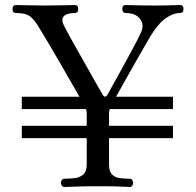

<svg xmlns="http://www.w3.org/2000/svg" viewBox="-20 -746 782 766"><path d="M237 0Q231 0 227 -5Q223 -10 223 -16Q223 -23 227 -28Q231 -33 237 -33Q258 -33 278.5 -35.5Q299 -38 312.5 -50Q326 -62 326 -90V-195H67V-244H326V-292Q326 -302 323 -311H67V-360H297Q282 -386 262 -421Q242 -456 220.5 -493Q199 -530 180 -562.5Q161 -595 148 -616Q129 -649 115 -666Q101 -683 85 -688.5Q69 -694 44 -694Q30 -694 30 -710Q30 -726 44 -726Q54 -726 87 -725Q120 -724 158 -724Q202 -724 236.5 -725Q271 -726 278 -726Q292 -726 292 -710Q292 -694 278 -694Q246 -694 234 -680.5Q222 -667 238 -638Q246 -622 262 -593.5Q278 -565 297.5 -530.5Q317 -496 336 -462.5Q355 -429 369.5 -403Q384 -377 391 -366Q394 -361 399 -360.5Q404 -360 408 -367Q430 -407 456 -453.5Q482 -500 505 -543Q528 -586 541 -613Q557 -645 539.5 -669.5Q522 -694 482 -694Q468 -694 468 -710Q468 -726 482 -726Q492 -726 521 -725Q550 -724 598 -724Q642 -724 665 -725Q688 -726 698 -726Q712 -726 712 -710Q712 -694 698 -694Q671 -694 641.5 -673.5Q612 -653 581 -603Q574 -591 557.5 -562.5Q541 -534 520 -497Q499 -460 478.5 -423.5Q458 -387 443 -360H670V-311H418Q415 -303 415 -293V-244H670V-195H415V-90Q415 -62 427 -50Q439 -38 457.5 -35.5Q476 -33 497 -33Q504 -33 507.5 -28Q511 -23 511 -16Q511 -10 507.5 -5Q504 0 497 0Q488 0 475 -1Q462 -2 438 -2.5Q414 -3 372 -3Q311 -3 281.5 -1.5Q252 0 237 0Z"/></svg>

Font: Zen Old Mincho
Style: Regular
Weight: 400
Designer: Yoshimichi Ohira
Foundry: Positype
Version: Version 1.001